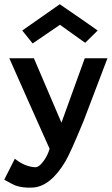

<svg xmlns="http://www.w3.org/2000/svg" viewBox="-52 -663 527 906"><path d="M409 -519 350 -461Q336 -471 296.5 -499Q257 -527 231 -546Q144 -487 102 -458L53 -519L230 -643Q350 -561 409 -519ZM455 -388 342 -91Q281 57 257 98Q187 216 104 222Q55 225 20 212Q15 211 -32 185L18 86Q64 123 112 126Q132 128 155 95Q173 70 182 39Q146 -42 80 -189.5Q14 -337 -8 -388H108Q132 -332 238 -84Q270 -173 307 -275Q344 -377 348 -388Z"/></svg>

Font: GFS Neohellenic Rg
Style: Bold
Weight: 700
Designer: Designed by Takis Katsoulidis and George D. Matthiopoulos.
Foundry: Designed by Takis Katsoulidis and George D. Matthiopoulos.
Version: Version 1.0